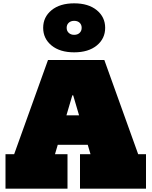

<svg xmlns="http://www.w3.org/2000/svg" viewBox="-20 -1132 909 1152"><path d="M650 -440V-263H194V-440ZM809 -207H856V0H460V-207H523L372 -720L474 -560H376L461 -720L310 -207H385V0H13V-207H65L268 -772H606ZM425 -818Q339.5 -818 289.2 -859.2Q239 -900.5 239 -965Q239 -1029.5 289.2 -1070.8Q339.5 -1112 425 -1112Q510.5 -1112 560.8 -1070.8Q611 -1029.5 611 -965Q611 -900.5 560.8 -859.2Q510.5 -818 425 -818ZM425 -923Q445.5 -923 457.8 -934.8Q470 -946.5 470 -965Q470 -984 457.8 -995.5Q445.5 -1007 425 -1007Q405 -1007 392.5 -995.5Q380 -984 380 -965Q380 -946.5 392.5 -934.8Q405 -923 425 -923Z"/></svg>

Font: Hepta Slab ExtraLight Black
Style: Regular
Weight: 900
Version: Version 1.102